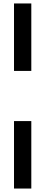

<svg xmlns="http://www.w3.org/2000/svg" viewBox="-20 -900 265 1110"><path d="M61 -880H161V-490H61ZM61 -200H161V190H61Z"/></svg>

Font: Khand Black
Style: Regular
Weight: 900
Designer: Sanchit Sawaria and Jyotish Sonowal (Devanagari), Satya Rajpurohit (Latin)
Foundry: Indian Type Foundry
Version: Version 2.000;PS 1.0;hotconv 1.0.79;makeotf.lib2.5.61930